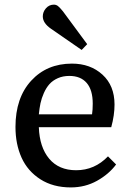

<svg xmlns="http://www.w3.org/2000/svg" viewBox="-20 -796 560 830"><path d="M333 -580.1 200.2 -671.9Q165 -696.3 165 -725.1Q165 -744.6 178.7 -760.3Q192.4 -775.9 212.9 -775.9Q223.1 -775.9 231 -769.5Q238.8 -763.2 252 -747.1L356.9 -605ZM286.1 14.2Q209.5 14.2 154.5 -21Q99.6 -56.2 73.2 -114.5Q46.9 -172.9 46.9 -247.1Q46.9 -373 114.7 -447Q182.6 -521 291 -521Q370.6 -521 422.9 -473.4Q475.1 -425.8 475.1 -344.2Q475.1 -297.9 460.9 -246.1H147.9Q150.9 -159.7 192.6 -109.9Q234.4 -60.1 309.1 -60.1Q389.2 -60.1 446.8 -120.1L481.9 -85Q450.7 -43 399.4 -14.4Q348.1 14.2 286.1 14.2ZM147.9 -301.8H377.9Q380.9 -321.3 380.9 -348.1Q380.9 -407.2 354.7 -437.5Q328.6 -467.8 279.8 -467.8Q252 -467.8 230 -458Q208 -448.2 193.8 -432.4Q179.7 -416.5 169.7 -394Q159.7 -371.6 155 -349.6Q150.4 -327.6 147.9 -301.8Z"/></svg>

Font: Literata Book
Style: Regular
Weight: 400
Designer: Latin by Veronika Burian and Jose Scaglione. Greek by Irene Vlachou. Cyrillic by Vera Evstafieva
Foundry: TypeTogether
Version: Version 2.003;PS 002.003;hotconv 1.0.88;makeotf.lib2.5.64775